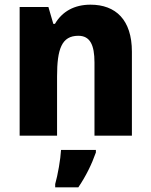

<svg xmlns="http://www.w3.org/2000/svg" viewBox="-20 -580 646 821"><path d="M367 -560C298 -560 246 -531 215 -478H208L187 -550H64V0H224V-253C224 -371 244 -427 315 -427C365 -427 384 -388 384 -313V0H544V-359C544 -495 475 -560 367 -560ZM390 72V61H241C239 100 227 169 216 207V221H315C348 172 372 123 390 72Z"/></svg>

Font: Noto Sans Thai Looped SemiCondensed ExtraBold
Style: Regular
Weight: 800
Width: 4
Designer: Sasikarn Vongin, Ben Mitchell
Foundry: The Fontpad Ltd
Version: Version 1.001